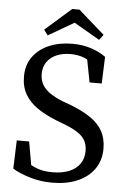

<svg xmlns="http://www.w3.org/2000/svg" viewBox="-59 -901 640 959"><g transform="rotate(5 261.5 -421.5)"><path d="M239 15Q180 15 127 -1Q74 -17 40 -38L45 -180H107L134 -27L69 -51V-101Q99 -80 124 -65.5Q149 -51 175.5 -44Q202 -37 237 -37Q285 -37 320 -51.5Q355 -66 373.5 -93Q392 -120 392 -157Q392 -189 379 -211Q366 -233 339 -250Q312 -267 269 -283L230 -298Q178 -319 138 -346Q98 -373 75.5 -411Q53 -449 53 -501Q53 -559 82.5 -600Q112 -641 163.5 -663Q215 -685 280 -685Q333 -685 375.5 -670.5Q418 -656 448 -634L443 -500H382L353 -650L418 -623V-571Q382 -604 349.5 -618.5Q317 -633 275 -633Q236 -633 205.5 -620Q175 -607 157.5 -582Q140 -557 140 -522Q140 -491 153.5 -468Q167 -445 192.5 -427.5Q218 -410 255 -395L294 -381Q359 -356 400 -327.5Q441 -299 460.5 -262.5Q480 -226 480 -176Q480 -117 449.5 -74Q419 -31 365 -8Q311 15 239 15ZM300 -858 431 -743 411 -716 240 -815H324L153 -716L133 -743L264 -858Z"/></g></svg>

Font: Source Serif 4 18pt
Style: Regular
Weight: 400
Designer: Frank Grießhammer
Foundry: Adobe Systems Incorporated
Version: Version 4.004;hotconv 1.0.116;makeotfexe 2.5.65601